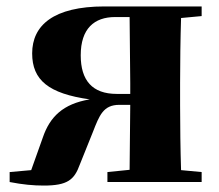

<svg xmlns="http://www.w3.org/2000/svg" viewBox="-20 -566 681 597"><path d="M314 0H607V-31L543 -37C541 -95 540 -182 540 -238V-308C540 -364 541 -451 543 -510L607 -516V-546H305C146 -546 80 -487 80 -400C80 -317 131 -275 259 -257C176 -243 135 -203 113 -138L77 -37L10 -31V0C51 8 84 11 116 11C190 11 211 -7 228 -54L269 -156C289 -207 301 -240 351 -240H385L383 -38L314 -31ZM385 -274H343C267 -274 231 -316 231 -394C231 -477 273 -513 338 -513H383L385 -308Z"/></svg>

Font: Noto Serif CJK SC Black
Style: Regular
Weight: 900
Designer: Ryoko NISHIZUKA 西塚涼子 (kana & ideographs); Frank Grießhammer (Latin, Greek & Cyrillic); Wenlong ZHANG 张文龙 (bopomofo); San
Foundry: Adobe
Version: Version 2.001;hotconv 1.1.0;makeotfexe 2.6.0